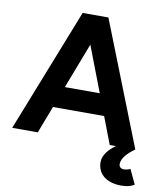

<svg xmlns="http://www.w3.org/2000/svg" viewBox="-97 -780 931 1072"><g transform="rotate(10 368.5 -244.0)"><path d="M561 0H596C559 26 527 62 527 102C527 175 586 212 663 212C693 212 718 206 737 194L698 111C691 115 678 120 661 120C645 120 634 110 634 95C634 61 666 28 706 0L430 -700H284L8 0H153L212 -154H502ZM258 -275 357 -533 456 -275Z"/></g></svg>

Font: HB Figtree Prototype
Style: Bold
Weight: 700
Designer: Alfredo Marco Pradil
Foundry: Hanken Design Co.®
Version: Version 1.002;Glyphs 3.2 (3228)